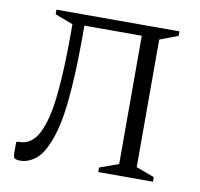

<svg xmlns="http://www.w3.org/2000/svg" viewBox="-76 -740 863 830"><g transform="rotate(10 355.5 -325.0)"><path d="M406 0V-20L489 -50V-613H237V-564Q237 -397 224.5 -277Q212 -157 180 -85Q157 -32 126.5 -11Q96 10 67 10Q45 10 39.5 4Q34 -2 34 -19V-65L39 -69H47Q102 -69 132 -128.5Q162 -188 173.5 -299Q185 -410 185 -563V-610L106 -640V-660H646V-640L566 -610V-50L646 -20V0Z"/></g></svg>

Font: Spectral Light
Style: Regular
Weight: 300
Designer: Jean-Baptiste Levee
Foundry: Production Type
Version: Version 2.001